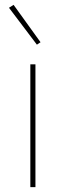

<svg xmlns="http://www.w3.org/2000/svg" viewBox="-20 -771 271 791"><path d="M132 -587 147 -597 36 -751 17 -739ZM126 0V-506H105V0Z"/></svg>

Font: IBM Plex Arabic Thin
Style: Regular
Weight: 100
Designer: Mike Abbink, Paul van der Laan, Pieter van Rosmalen, Wael Morcos, Khajak Apelian
Foundry: Bold Monday
Version: Version 1.0